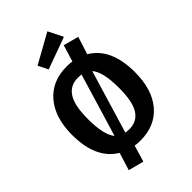

<svg xmlns="http://www.w3.org/2000/svg" viewBox="-318 -1084 1328 1328"><g transform="rotate(-45 345.5 -420.5)"><path d="M478 -866 244 -781 208 -854 424 -974ZM507 -667Q653 -581 653 -346Q653 -176 571 -80Q489 16 346 16Q315 16 292 12L256 133L143 103L183 -26Q38 -113 38 -346Q38 -515 120.5 -611.5Q203 -708 346 -708Q376 -708 399 -704L436 -826L548 -796ZM346 -598Q270 -598 231.5 -538Q193 -478 193 -346Q193 -191 241 -134L380 -596Q358 -598 346 -598ZM346 -94Q422 -94 460 -153.5Q498 -213 498 -346Q498 -505 449 -560L310 -97Q328 -94 346 -94Z"/></g></svg>

Font: Fira Sans SemiBold
Style: Regular
Weight: 600
Designer: bBox Type GmbH & Carrois Corporate GbR & Edenspiekermann AG
Foundry: bBox Type GmbH & Carrois Corporate GbR & Edenspiekermann AG
Version: Version 4.301;PS 004.301;hotconv 1.0.88;makeotf.lib2.5.64775